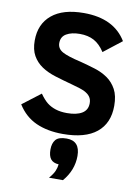

<svg xmlns="http://www.w3.org/2000/svg" viewBox="-102 -758 805 1101"><g transform="rotate(10 300.0 -207.5)"><path d="M559.1 -195.8Q559.1 -94.2 492.4 -40Q425.8 14.2 295.9 14.2Q206.1 14.2 139.9 -15.6Q73.7 -45.4 32.2 -111.8L138.2 -192.9Q161.6 -159.7 182.6 -143.1Q203.6 -126.5 232.4 -117.2Q261.2 -107.9 298.8 -107.9Q355 -107.9 386.5 -127.2Q418 -146.5 418 -186Q418 -208.5 407 -223.6Q396 -238.8 374 -249.8Q352.1 -260.7 297.9 -274.9Q245.1 -289.1 198.5 -303.5Q151.9 -317.9 117.9 -340.8Q84 -363.8 64.5 -398.4Q44.9 -433.1 44.9 -485.8Q44.9 -582 109.9 -636Q174.8 -689.9 295.9 -689.9Q471.2 -689.9 543.9 -569.8L439 -487.8Q411.1 -530.8 376.5 -549.3Q341.8 -567.9 293.9 -567.9Q246.1 -567.9 216.1 -550.5Q186 -533.2 186 -496.1Q186 -463.4 217.3 -446Q248.5 -428.7 326.2 -411.1Q369.1 -399.9 411.1 -387Q453.1 -374 486.1 -351.1Q519 -328.1 539.1 -291Q559.1 -253.9 559.1 -195.8ZM262.2 274.9Q285.2 248 293.2 228.5Q301.3 209 303.2 189.9Q271 188 256.6 169.4Q242.2 150.9 242.2 113.8Q242.2 78.1 259.3 57.1Q276.4 36.1 323.2 36.1Q401.4 36.1 401.4 124Q401.4 207 343.3 274.9Z"/></g></svg>

Font: Clear Sans
Style: Bold
Weight: 700
Foundry: Intel Corporation
Version: Version 1.00